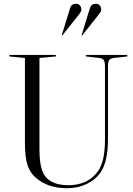

<svg xmlns="http://www.w3.org/2000/svg" viewBox="-20 -981 705 1017"><path d="M536 -240V-629Q536 -653 530 -662Q524 -671 506 -674L435 -682V-690H654V-682L582 -674Q564 -671 558 -662Q552 -653 552 -629V-245Q552 -126 513 -68Q486 -29 439 -6.5Q392 16 335 16Q233 16 169 -40Q138 -67 125 -109Q112 -151 112 -225V-674L30 -682V-690H276V-682L189 -674V-192Q189 -119 202.5 -80Q216 -41 248 -22Q284 0 342 0Q448 0 501 -77Q536 -129 536 -240ZM307 -794 352 -940Q359 -961 383 -961Q396 -961 403.5 -952Q411 -943 411 -930Q411 -927 410 -923.5Q409 -920 407.5 -917.5Q406 -915 402.5 -910Q399 -905 396 -901.5Q393 -898 386.5 -889.5Q380 -881 375 -875L310 -793ZM412 -794 457 -940Q464 -961 488 -961Q501 -961 508.5 -952Q516 -943 516 -930Q516 -927 515 -923.5Q514 -920 512.5 -917.5Q511 -915 507.5 -910Q504 -905 501 -901.5Q498 -898 491.5 -889.5Q485 -881 480 -875L415 -793Z"/></svg>

Font: Libre Caslon Display
Style: Regular
Weight: 400
Designer: Pablo Impallari, Rodrigo Fuenzalida
Foundry: Pablo Impallari, Rodrigo Fuenzalida
Version: Version 1.002